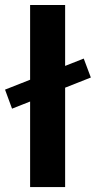

<svg xmlns="http://www.w3.org/2000/svg" viewBox="-36 -758 388 778"><path d="M303.3 -520.7 -15.6 -394.8 12.8 -317.7 332.1 -443.9ZM227.9 0V-737.8H86V0Z"/></svg>

Font: Estedad-FD VF
Style: Regular
Weight: 100
Designer: Amin Abedi
Version: Version 7.3